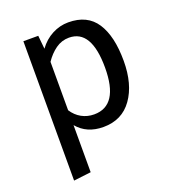

<svg xmlns="http://www.w3.org/2000/svg" viewBox="-137 -642 859 958"><g transform="rotate(-20 293.0 -163.0)"><path d="M529 -264Q529 -140 475 -64Q421 12 322 12Q234 12 184 -48V202L92 213V-527H171L178 -456Q207 -496 248 -517.5Q289 -539 334 -539Q435 -539 482 -467Q529 -395 529 -264ZM430 -264Q430 -466 311 -466Q272 -466 240 -443Q208 -420 184 -384V-127Q204 -96 234 -79.5Q264 -63 300 -63Q430 -63 430 -264Z"/></g></svg>

Font: FiraGO
Style: Regular
Weight: 400
Designer: bBox Type
Foundry: bBox Type GmbH
Version: Version 1.001;April 20, 2020;FontCreator 12.0.0.2555 64-bit